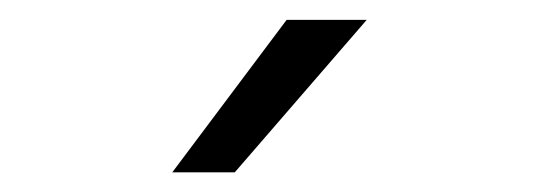

<svg xmlns="http://www.w3.org/2000/svg" viewBox="-20 -684 540 192"><path d="M266.6 -664.1H346.7L214.8 -511.7H152.3Z"/></svg>

Font: BabelStone Pseudographica
Style: Regular
Weight: 400
Designer: Andrew West
Foundry: BabelStone
Version: Version 16.0.0